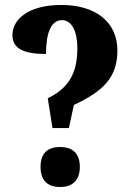

<svg xmlns="http://www.w3.org/2000/svg" viewBox="-20 -744 535 772"><path d="M172 -349 191 -229H257L277 -322C397 -378 452 -434 452 -541C452 -656 364 -724 227 -724C92 -724 30 -665 30 -603C30 -546 80 -527 165 -527C165 -613 186 -663 229 -663C269 -663 291 -617 291 -552C291 -470 271 -396 172 -349ZM222 8C264 8 301 -12 301 -73C301 -134 264 -153 222 -153C178 -153 143 -134 143 -73C143 -12 178 8 222 8Z"/></svg>

Font: Noto Serif Condensed ExtraBold
Style: Regular
Weight: 800
Width: 3
Designer: Monotype Design Team
Foundry: Monotype Imaging Inc.
Version: Version 2.013